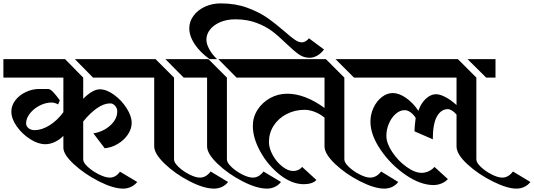

<svg xmlns="http://www.w3.org/2000/svg" viewBox="-34 -1038 3150 1133"><path d="M457 -580V-455Q481 -480 507 -495.5Q533 -511 555 -511Q594 -511 638.5 -479Q683 -447 713 -400Q743 -353 743 -313Q743 -277 720.5 -244Q698 -211 661.5 -189Q625 -167 584 -163L517 -251Q577 -261 617.5 -298.5Q658 -336 658 -381Q658 -399 645.5 -413.5Q633 -428 616 -428Q580 -428 539 -400Q498 -372 457 -321V-97Q457 -78 485 -52.5Q513 -27 550.5 -8.5Q588 10 614 10Q649 10 674 -25L776 36Q760 55 738.5 65Q717 75 693 75Q634 75 549.5 32Q465 -11 402.5 -68.5Q340 -126 340 -166V-236Q317 -213 289 -200Q261 -187 233 -187Q191 -187 144 -217Q97 -247 65 -292Q33 -337 33 -380Q33 -415 56 -445.5Q79 -476 117.5 -494.5Q156 -513 198 -513H249Q262 -513 278.5 -496Q295 -479 319 -446L309 -422Q288 -433 270 -433Q236 -433 201 -415.5Q166 -398 143 -369Q120 -340 120 -310Q120 -293 134.5 -281.5Q149 -270 170 -270Q212 -270 257.5 -298Q303 -326 340 -376V-580H-14V-689H350ZM793 -580H515L408 -689H793Z M766 -689H884L993 -580V-97Q993 -78 1020 -52.5Q1047 -27 1083.5 -8.5Q1120 10 1146 10Q1182 10 1209 -26L1312 36Q1297 55 1275.5 65Q1254 75 1229 75Q1169 75 1084.5 31.5Q1000 -12 938 -71.5Q876 -131 876 -174V-580H766ZM942 -689H1106V-580H1050Z M1269 -1018Q1355 -1018 1424.5 -992.5Q1494 -967 1541.5 -934Q1589 -901 1647 -851Q1684 -818 1706.5 -803Q1729 -788 1747 -788Q1759 -788 1770.5 -795Q1782 -802 1789 -812L1878 -746Q1860 -722 1837.5 -709.5Q1815 -697 1793 -697Q1759 -697 1730.5 -716.5Q1702 -736 1656 -780Q1610 -825 1572.5 -853.5Q1535 -882 1480 -903Q1425 -924 1355 -924Q1305 -924 1266 -907.5Q1227 -891 1205.5 -863.5Q1184 -836 1184 -804Q1184 -779 1201 -747.5Q1218 -716 1247 -689H1203Q1147 -729 1115 -777Q1083 -825 1083 -872Q1083 -911 1108 -945Q1133 -979 1175.5 -998.5Q1218 -1018 1269 -1018ZM1078 -689H1196L1305 -580V-97Q1305 -78 1332 -52.5Q1359 -27 1395.5 -8.5Q1432 10 1458 10Q1494 10 1521 -26L1624 36Q1609 55 1587.5 65Q1566 75 1541 75Q1481 75 1396.5 31.5Q1312 -12 1250 -71.5Q1188 -131 1188 -174V-580H1078ZM1254 -689H1418V-580H1362Z M1390 -689H1889L1998 -580V-97Q1998 -78 2025 -52.5Q2052 -27 2088.5 -8.5Q2125 10 2150 10Q2188 10 2215 -26L2316 36Q2285 75 2233 75Q2176 75 2091 32Q2006 -11 1943.5 -70.5Q1881 -130 1881 -174V-344Q1854 -366 1823 -378Q1792 -390 1763 -390Q1706 -390 1657.5 -365Q1609 -340 1581 -296.5Q1553 -253 1553 -200Q1553 -164 1575 -123.5Q1597 -83 1631 -56Q1665 -29 1696 -29Q1729 -29 1749 -53L1833 24Q1823 36 1803 42.5Q1783 49 1759 49Q1689 49 1619 -5.5Q1549 -60 1503.5 -141Q1458 -222 1458 -295Q1458 -347 1486 -390.5Q1514 -434 1560.5 -459.5Q1607 -485 1661 -485Q1765 -485 1881 -401V-580H1390ZM1946 -689H2111V-580H2055Z M2083 -689H2668L2777 -580V-97Q2777 -78 2804 -52.5Q2831 -27 2867.5 -8.5Q2904 10 2930 10Q2966 10 2993 -26L3096 36Q3081 55 3059.5 65Q3038 75 3013 75Q2959 75 2873.5 32.5Q2788 -10 2724 -69Q2660 -128 2660 -174V-362Q2647 -377 2633.5 -385.5Q2620 -394 2609 -394Q2569 -394 2544.5 -351Q2520 -308 2520 -216L2412 -263Q2412 -291 2419 -342Q2407 -362 2389 -375Q2371 -388 2354 -388Q2326 -388 2301 -366Q2276 -344 2261 -309Q2246 -274 2246 -236Q2246 -193 2280.5 -141Q2315 -89 2364.5 -53.5Q2414 -18 2454 -18Q2475 -18 2495.5 -27.5Q2516 -37 2530 -53L2609 19Q2593 36 2570.5 45Q2548 54 2524 54Q2447 54 2359.5 -6Q2272 -66 2212 -154Q2152 -242 2152 -320Q2152 -364 2170.5 -403Q2189 -442 2219.5 -465.5Q2250 -489 2284 -489Q2320 -489 2361.5 -460.5Q2403 -432 2435 -384Q2449 -427 2478 -454.5Q2507 -482 2539 -482Q2562 -482 2594 -465.5Q2626 -449 2660 -418V-580H2083ZM2725 -689H2890V-580H2835Z"/></svg>

Font: Amita
Style: Bold
Weight: 700
Designer: Eduardo Rodriguez Tunni, Modular Infotech, Brian J. Bonislawsky
Foundry: Eduardo Rodriguez Tunni, Modular Infotech, Brian J. Bonislawsky
Version: Version 1.003